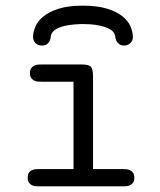

<svg xmlns="http://www.w3.org/2000/svg" viewBox="-20 -659 565 679"><path d="M450 -529Q450 -515 441 -506.5Q432 -498 419 -498Q408 -498 401.5 -503Q395 -508 392 -514Q389 -520 388 -525.5Q387 -531 387 -533Q383 -548 368 -556Q353 -564 335 -568Q317 -572 300 -573Q283 -574 274 -574Q260 -574 242.5 -572.5Q225 -571 209 -567.5Q193 -564 180 -557Q167 -550 162 -539Q160 -536 159.5 -529Q159 -522 156 -515Q153 -508 146.5 -503Q140 -498 128 -498Q114 -498 105.5 -506.5Q97 -515 97 -529Q97 -545 105 -564.5Q113 -584 133 -600.5Q153 -617 187 -628Q221 -639 273 -639Q325 -639 359.5 -628Q394 -617 414 -600.5Q434 -584 442 -564.5Q450 -545 450 -529ZM78 -30Q78 -42 82 -48Q86 -54 92.5 -57Q99 -60 106 -60.5Q113 -61 119 -61H240V-370H127Q121 -370 114 -370.5Q107 -371 101 -374Q95 -377 90.5 -383Q86 -389 86 -401Q86 -412 90.5 -418Q95 -424 101 -427Q107 -430 114 -430.5Q121 -431 127 -431H269Q295 -431 302 -422Q309 -413 309 -390V-61H414Q420 -61 427 -60.5Q434 -60 440 -57Q446 -54 450.5 -48Q455 -42 455 -30Q455 -19 450.5 -13Q446 -7 440 -4Q434 -1 427 -0.5Q420 0 414 0H119Q113 0 106 -0.5Q99 -1 93 -4Q87 -7 82.5 -13Q78 -19 78 -30Z"/></svg>

Font: CMU Typewriter Custom
Style: Regular
Weight: 500
Monospace: yes
Version: Version 0.7.0